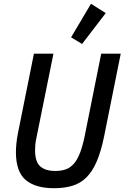

<svg xmlns="http://www.w3.org/2000/svg" viewBox="-20 -981 657 1013"><path d="M262 -698 173 -258Q168 -236 166.5 -219Q165 -202 165 -189Q165 -127 192.5 -103Q220 -79 272 -79Q303 -79 327 -87.5Q351 -96 369.5 -117Q388 -138 402 -174Q416 -210 427 -264L514 -698H617L529 -260Q513 -182 490.5 -129.5Q468 -77 436.5 -45.5Q405 -14 362.5 -1Q320 12 265 12Q167 12 115.5 -31.5Q64 -75 64 -178Q64 -198 66.5 -224Q69 -250 75 -280L159 -698ZM413 -749 355 -784 460 -961 538 -912Z"/></svg>

Font: IBM Plex Sans Cond Medm
Style: Italic
Weight: 500
Width: 3
Italic angle: -11°
Designer: Mike Abbink, Paul van der Laan, Pieter van Rosmalen
Foundry: Bold Monday
Version: Version 1.3